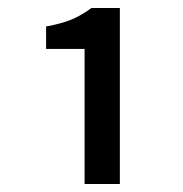

<svg xmlns="http://www.w3.org/2000/svg" viewBox="-20 -896 457 479"><path d="M191 -437V-774H95V-830Q134 -837 159 -847.5Q184 -858 208 -876H279V-437Z"/></svg>

Font: Noto Sans KR Medium
Style: Regular
Weight: 500
Designer: Ryoko NISHIZUKA  (kana, bopomofo & ideographs); Paul D. Hunt (Latin, Greek & Cyrillic); Sandoll Communications , Soo-you
Foundry: Adobe
Version: Version 2.004-H2;hotconv 1.0.118;makeotfexe 2.5.65603